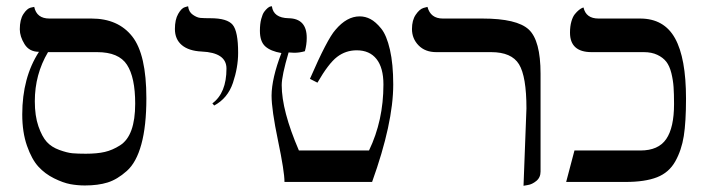

<svg xmlns="http://www.w3.org/2000/svg" viewBox="-20 -579 2257 611"><path d="M289.1 -413.1H132.8Q90.8 -342.3 90.8 -256.8Q90.8 -210 102.3 -177Q113.8 -144 128.9 -127.4Q144 -110.8 168.9 -101.8Q193.8 -92.8 210.4 -91.3Q227.1 -89.8 252.9 -89.8Q289.1 -89.8 313.5 -95.5Q337.9 -101.1 362.1 -116.5Q386.2 -131.8 398.2 -165Q410.2 -198.2 410.2 -249Q410.2 -333 384 -373Q357.9 -413.1 289.1 -413.1ZM250 11.2Q227.1 11.2 204.1 7.1Q181.2 2.9 152.1 -11.5Q123 -25.9 102.1 -48.8Q81.1 -71.8 65.9 -115Q50.8 -158.2 50.8 -214.8Q50.8 -332 104 -414.1Q73.2 -414.1 58.1 -438.5Q43 -462.9 43 -485.8Q43 -516.6 54.4 -534.2Q65.9 -551.8 77.6 -554.7L88.9 -557.1Q96.7 -520 137.2 -520H271Q356 -520 400.9 -462.9Q445.8 -405.8 445.8 -266.1Q445.8 -178.2 429.9 -120.1Q414.1 -62 383.5 -34.9Q353 -7.8 322.5 1.7Q292 11.2 250 11.2Z M661.6 -243.2 655.8 -250Q700.7 -283.2 700.7 -360.8Q700.7 -411.6 621.6 -415Q580.6 -417 558.6 -435.5Q536.6 -454.1 536.6 -486.8Q536.6 -516.6 547.1 -534.9Q557.6 -553.2 568.4 -556.2L578.6 -559.1Q580.6 -541 593.8 -532Q606.9 -522.9 617.9 -522Q628.9 -521 649.9 -521Q703.1 -521 720.5 -500Q737.8 -479 737.8 -411.1Q737.8 -364.3 721.2 -315.2Q704.6 -266.1 661.6 -243.2Z M875.5 -410.2Q841.3 -416 824.2 -431.4Q807.1 -446.8 807.1 -481Q807.1 -502.9 811.3 -518.6Q815.4 -534.2 820.8 -541.5Q826.2 -548.8 831.8 -553.5Q837.4 -558.1 841.3 -558.6L845.2 -559.1Q850.1 -522 898.4 -521Q956.5 -520 956.1 -458Q956.1 -437 950.2 -416Q933.1 -411.1 916.5 -411.1Q913.6 -411.1 907.5 -411.6Q901.4 -412.1 898.4 -412.1Q876.5 -337.9 876.5 -308.1Q876.5 -227.1 931.2 -100.1H1154.3Q1200.2 -195.3 1200.2 -310.1Q1200.2 -363.3 1178.2 -391.1Q1156.2 -418.9 1115.2 -418.9Q1080.1 -418.9 1052.7 -397.9Q1025.4 -377 990.2 -315.9L966.3 -328.1Q1021.5 -455.1 1047.4 -483.9Q1083.5 -526.9 1124.5 -526.9Q1142.6 -526.9 1158.9 -518.3Q1175.3 -509.8 1192.9 -488.3Q1210.4 -466.8 1220.9 -420.9Q1231.4 -375 1231.4 -310.1Q1231.4 -187 1164.1 0H885.3Q885.3 -33.2 864.7 -131.6Q844.2 -230 844.2 -274.9Q844.7 -330.1 875.5 -410.2Z M1646 12.2 1655.3 -233.9Q1655.3 -335.9 1631.6 -374.5Q1607.9 -413.1 1543 -413.1H1368.2Q1333 -413.1 1312 -434.6Q1291 -456.1 1291 -486.8Q1291 -514.6 1303 -532.2Q1314.9 -549.8 1327.6 -553.7L1340.3 -557.1Q1350.1 -520 1389.2 -520H1515.1Q1625 -520 1662.6 -485.1Q1700.2 -450.2 1700.2 -344.2V-33.2Q1700.2 -14.2 1686.8 -3.2Q1673.3 7.8 1659.7 9.8Z M2125 -248Q2125 -280.3 2123.5 -301.8Q2122.1 -323.2 2116.5 -346.2Q2110.8 -369.1 2100.3 -382.6Q2089.8 -396 2071.8 -404.5Q2053.7 -413.1 2028.8 -413.1H1862.8Q1793.9 -413.1 1793.9 -475.1Q1793.9 -495.1 1798.3 -510.5Q1802.7 -525.9 1809.3 -533.9Q1815.9 -542 1822 -546.9Q1828.1 -551.8 1832.5 -553.7L1836.9 -555.2Q1844.7 -520 1884.8 -520H2017.1Q2093.3 -520 2128.2 -457Q2163.1 -394 2163.1 -265.1Q2163.1 -190.9 2156 -146Q2148.9 -101.1 2128.9 -65.4Q2108.9 -29.8 2070.8 -14.9Q2032.7 0 1970.7 0H1781.7L1808.1 -100.1H2018.1Q2075.2 -100.1 2100.1 -136.5Q2125 -172.9 2125 -248Z"/></svg>

Font: Linux Libertine
Style: Regular
Weight: 400
Designer: Philipp H. Poll
Foundry: Philipp H. Poll
Version: Version 5.3.0 ; ttfautohint (v0.9)